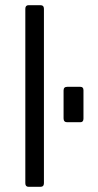

<svg xmlns="http://www.w3.org/2000/svg" viewBox="-20 -723 379 743"><path d="M136 0H91Q78 0 78 -14V-689Q78 -703 91 -703H136Q150 -703 150 -689V-14Q150 0 136 0ZM303 -374V-264Q303 -250 291 -250H240Q226 -250 226 -265V-373Q226 -387 240 -387H291Q303 -387 303 -374Z"/></svg>

Font: Rajdhani Medium
Style: Regular
Weight: 500
Designer: Satya Rajpurohit, Jyotish Sonowal
Foundry: Indian Type Foundry
Version: Version 1.201 February 1, 2022